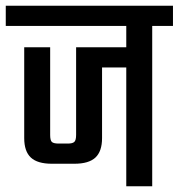

<svg xmlns="http://www.w3.org/2000/svg" viewBox="-40 -646 620 666"><path d="M560 -626V-556H488V0H398V-412H314V-167Q314 -121 291 -99.5Q268 -78 218 -78H140Q90 -78 67 -99.5Q44 -121 44 -167V-482H134V-178Q134 -159 140 -153.5Q146 -148 164 -148H195Q212 -148 218 -154Q224 -160 224 -178V-482H398V-556H-20V-626Z"/></svg>

Font: Teko Regular
Style: Regular
Weight: 400
Designer: Manushi Parikh, Jonny Pinhorn
Foundry: Indian Type Foundry
Version: Version 1.105;PS 1.0;hotconv 1.0.78;makeotf.lib2.5.61930; tt